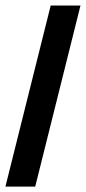

<svg xmlns="http://www.w3.org/2000/svg" viewBox="-20 -687 316 707"><path d="M0 0 166.7 -666.7H276.4L109.7 0Z"/></svg>

Font: Afacad SemiBold
Style: Italic
Weight: 600
Italic angle: -14°
Designer: Kristian Moeller
Foundry: Dicotype
Version: Version 1.000